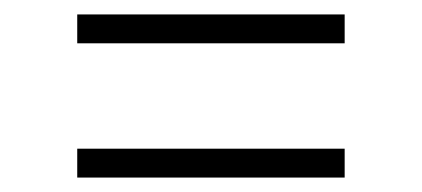

<svg xmlns="http://www.w3.org/2000/svg" viewBox="-20 -513 584 266"><path d="M87 -453V-493H457.5V-453ZM87 -267V-307H457.5V-267Z"/></svg>

Font: Encode Sans SemiExpanded SemiExpanded ExtraLight
Style: Regular
Weight: 200
Width: 6
Designer: Multiple Designers
Foundry: Impallari Type
Version: Version 3.000; ttfautohint (v1.8.3) -l 8 -r 50 -G 200 -x 14 